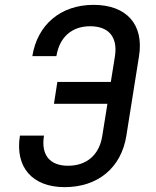

<svg xmlns="http://www.w3.org/2000/svg" viewBox="-20 -760 640 790"><path d="M246 10C382 10 479 -69 500 -202L552 -529C573 -660 500 -740 365 -740C230 -740 134 -659 113 -529H212C225 -608 276 -652 351 -652C427 -652 465 -608 453 -529L436 -423H216L202 -333H422L401 -202C389 -122 336 -78 260 -78C185 -78 148 -122 161 -202H62C41 -72 113 10 246 10Z"/></svg>

Font: JetBrains Mono Medium
Style: Italic
Weight: 436
Italic angle: -9°
Monospace: yes
Designer: Philipp Nurullin, Konstantin Bulenkov
Foundry: JetBrains
Version: Version 2.305